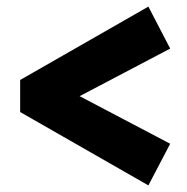

<svg xmlns="http://www.w3.org/2000/svg" viewBox="-20 -548 565 581"><path d="M429 13 41 -209V-306L429 -528L495 -401L221 -257L495 -113Z"/></svg>

Font: Mach
Style: Bold
Weight: 700
Version: Version 1.002